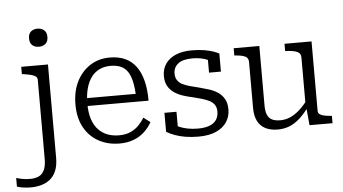

<svg xmlns="http://www.w3.org/2000/svg" viewBox="-125 -884 2214 1238"><g transform="rotate(-5 982.0 -265.0)"><path d="M131 67V-443Q131 -458 121 -466Q111 -474 92 -479Q73 -484 46 -488L32 -490V-537H205V67Q205 118 190 152.5Q175 187 149.5 206.5Q124 226 92.5 234.5Q61 243 27 243Q-1 243 -25.5 239Q-50 235 -63 230V174Q-47 179 -25 183.5Q-3 188 26 188Q59 188 82 177.5Q105 167 118 140.5Q131 114 131 67ZM157 -656Q131 -656 114.5 -670.5Q98 -685 98 -715Q98 -744 114.5 -758.5Q131 -773 157 -773Q183 -773 200 -758.5Q217 -744 217 -715Q217 -685 200 -670.5Q183 -656 157 -656Z M436 -263Q436 -204 450 -162Q464 -120 489.5 -93.5Q515 -67 548.5 -54.5Q582 -42 622 -42Q666 -42 697.5 -56.5Q729 -71 751 -94Q773 -117 788 -142L831 -109Q812 -75 782 -47Q752 -19 711.5 -4Q671 11 621 11Q547 11 487.5 -21Q428 -53 393.5 -114.5Q359 -176 359 -264Q359 -349 390.5 -412Q422 -475 477.5 -511Q533 -547 605 -547Q662 -547 704 -528Q746 -509 774 -471.5Q802 -434 816.5 -378Q831 -322 831 -248H416V-299H776L753 -279Q751 -337 742 -378Q733 -419 715.5 -444.5Q698 -470 671 -481.5Q644 -493 605 -493Q567 -493 535.5 -478.5Q504 -464 482 -435Q460 -406 448 -363Q436 -320 436 -263Z M1267 -140Q1267 -166 1255 -183.5Q1243 -201 1222 -211.5Q1201 -222 1175 -229.5Q1149 -237 1121 -244Q1088 -251 1056.5 -261Q1025 -271 999.5 -288Q974 -305 958.5 -331.5Q943 -358 943 -398Q943 -443 966 -476.5Q989 -510 1032 -528.5Q1075 -547 1136 -547Q1182 -547 1217 -541Q1252 -535 1276 -526.5Q1300 -518 1312 -511V-394H1235V-493Q1243 -493 1249.5 -490Q1256 -487 1260 -482Q1264 -477 1266.5 -470Q1269 -463 1269 -453Q1256 -467 1236 -476Q1216 -485 1191 -490Q1166 -495 1136 -495Q1073 -495 1043 -471Q1013 -447 1013 -407Q1013 -381 1025 -363.5Q1037 -346 1057.5 -336Q1078 -326 1105 -318.5Q1132 -311 1162 -304Q1193 -296 1225 -286Q1257 -276 1282.5 -259Q1308 -242 1323.5 -215Q1339 -188 1339 -147Q1339 -102 1315.5 -66Q1292 -30 1246 -9.5Q1200 11 1132 11Q1086 11 1047 4.5Q1008 -2 978 -13.5Q948 -25 926 -38V-161H1004V-29Q991 -36 983.5 -43Q976 -50 973 -57.5Q970 -65 970 -73Q970 -81 971 -88Q988 -74 1012 -63.5Q1036 -53 1066.5 -47Q1097 -41 1132 -41Q1177 -41 1206.5 -52Q1236 -63 1251.5 -85Q1267 -107 1267 -140Z M1573 -537V-152Q1573 -117 1582 -93.5Q1591 -70 1611.5 -59Q1632 -48 1667 -48Q1700 -48 1731 -61.5Q1762 -75 1792 -102Q1822 -129 1851 -168L1852 -120Q1822 -78 1790 -48.5Q1758 -19 1722.5 -4.5Q1687 10 1646 10Q1599 10 1566 -6.5Q1533 -23 1515.5 -57Q1498 -91 1498 -141V-440Q1498 -466 1478 -476Q1458 -486 1419 -489L1407 -490V-537ZM1911 -537V-88Q1911 -74 1921 -66Q1931 -58 1949.5 -54Q1968 -50 1993 -48L2000 -47V0H1851L1840 -119L1837 -125V-440Q1837 -466 1816 -476Q1795 -486 1755 -489L1736 -490V-537Z"/></g></svg>

Font: Roboto Serif Light
Style: Regular
Weight: 300
Designer: Greg Gazdowicz
Foundry: Commercial Type
Version: Version 1.008